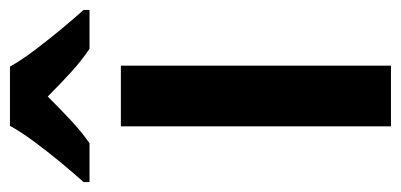

<svg xmlns="http://www.w3.org/2000/svg" viewBox="-271 -576 806 386"><g transform="rotate(-90 132.0 -383.0)"><path d="M193 0H71V-543H193ZM191 -766Q204 -743 224 -716.5Q244 -690 265.5 -664Q287 -638 305 -618V-606H227Q203 -622 179.5 -643.5Q156 -665 131 -690Q106 -665 83 -643.5Q60 -622 37 -606H-41V-618Q-23 -638 -1.5 -664Q20 -690 40 -717Q60 -744 72 -766Z"/></g></svg>

Font: Noto Sans Hebrew SemiCondensed SemiBold
Style: Regular
Weight: 600
Width: 4
Designer: Monotype Design Team
Foundry: Monotype Imaging Inc.
Version: Version 2.004; ttfautohint (v1.8.4.7-5d5b)